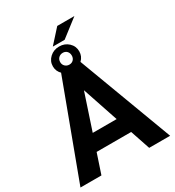

<svg xmlns="http://www.w3.org/2000/svg" viewBox="-226 -1106 1125 1236"><g transform="rotate(-30 336.5 -488.0)"><path d="M464.8 -146.5H208L159.2 0H3.4L268.1 -710.9H403.8L669.9 0H514.2ZM247.6 -265.1H425.3L335.9 -531.2ZM394 -975.6H521.5L390.6 -874.5H302.7ZM239.3 -763.7Q239.3 -801.8 267.8 -828.4Q296.4 -855 337.9 -855Q378.9 -855 407 -828.6Q435.1 -802.2 435.1 -763.7Q435.1 -726.1 407.7 -700.2Q380.4 -674.3 337.9 -674.3Q294.9 -674.3 267.1 -700.4Q239.3 -726.6 239.3 -763.7ZM293.9 -763.7Q293.9 -745.1 306.6 -732.9Q319.3 -720.7 337.9 -720.7Q356.4 -720.7 368.2 -732.9Q379.9 -745.1 379.9 -763.7Q379.9 -783.7 368.2 -795.9Q356.4 -808.1 337.9 -808.1Q319.3 -808.1 306.6 -795.9Q293.9 -783.7 293.9 -763.7Z"/></g></svg>

Font: SteelSelectRoboto
Style: Roboto-Bold
Weight: 700
Designer: Google
Version: Version 2.137; 2017